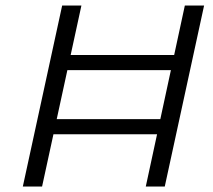

<svg xmlns="http://www.w3.org/2000/svg" viewBox="-20 -678 773 698"><path d="M510 0 652 -658H722L579 0ZM63 0 206 -658H276L133 0ZM128 -190 140 -245H610L598 -190ZM179 -423 190 -478H660L649 -423Z"/></svg>

Font: Ysabeau Infant
Style: Italic
Weight: 400
Italic angle: -12°
Designer: Christian Thalmann (Catharsis Fonts)
Version: Version 2.001;gftools[0.9.30]; featfreeze: ss01,ss02,lnum